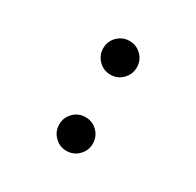

<svg xmlns="http://www.w3.org/2000/svg" viewBox="-122 -665 831 813"><g transform="rotate(30 293.0 -258.5)"><path d="M293 9.8Q258.8 9.8 234.9 -14.4Q210.9 -38.6 210.9 -72.3Q210.9 -106.9 234.9 -130.9Q258.8 -154.8 293 -154.8Q327.1 -154.8 351.1 -130.9Q375 -106.9 375 -72.3Q375 -38.6 351.1 -14.4Q327.1 9.8 293 9.8ZM293 -362.8Q258.8 -362.8 234.9 -387Q210.9 -411.1 210.9 -445.3Q210.9 -479.5 234.9 -503.4Q258.8 -527.3 293 -527.3Q327.1 -527.3 351.1 -503.4Q375 -479.5 375 -445.3Q375 -411.1 351.1 -387Q327.1 -362.8 293 -362.8Z"/></g></svg>

Font: CaskaydiaCove NFP SemiBold
Style: Regular
Weight: 600
Designer: Aaron Bell
Foundry: Saja Typeworks
Version: Version 2111.001; VTT 6.35;Nerd Fonts 3.1.1